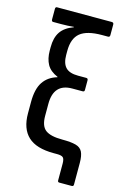

<svg xmlns="http://www.w3.org/2000/svg" viewBox="-124 -739 597 925"><g transform="rotate(15 175.0 -276.5)"><path d="M270 130Q262 130 262 121V38Q262 14 254 7Q246 0 224 0H207Q120 0 79 -38.5Q38 -77 38 -153V-210Q38 -275 61.5 -310Q85 -345 130 -358V-360Q92 -376 76.5 -404Q61 -432 61 -473V-490Q61 -537 80.5 -566Q100 -595 144 -611V-613Q114 -610 81 -610H41Q33 -610 33 -621V-673Q33 -683 41 -683H314Q324 -683 324 -673V-620Q324 -610 315 -610H285Q210 -610 176.5 -582.5Q143 -555 143 -493V-473Q143 -431 162 -411Q181 -391 224 -391H265Q274 -391 274 -381V-333Q274 -324 265 -324H213Q121 -324 121 -223V-163Q121 -112 146.5 -93Q172 -74 230 -74Q274 -74 298 -67.5Q322 -61 331.5 -42Q341 -23 341 13V121Q341 130 332 130Z"/></g></svg>

Font: Sofia Sans Condensed Medium
Style: Regular
Weight: 500
Designer: Botio Nikoltchev, Ani Petrova
Foundry: lettersoup
Version: Version 4.101; ttfautohint (v1.8.4.7-5d5b)